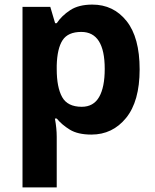

<svg xmlns="http://www.w3.org/2000/svg" viewBox="-20 -576 673 836"><path d="M382 -556Q474 -556 531 -484.5Q588 -413 588 -274Q588 -135 529 -62.5Q470 10 378 10Q319 10 284 -11.5Q249 -33 227 -60H219Q227 -18 227 20V240H78V-546H199L220 -475H227Q249 -508 286 -532Q323 -556 382 -556ZM334 -437Q276 -437 252.5 -401Q229 -365 227 -291V-275Q227 -196 250.5 -153.5Q274 -111 336 -111Q387 -111 411.5 -153.5Q436 -196 436 -276Q436 -437 334 -437Z"/></svg>

Font: Noto Sans Duployan
Style: Bold
Weight: 700
Designer: David Corbett
Foundry: David Corbett
Version: Version 3.001